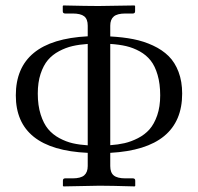

<svg xmlns="http://www.w3.org/2000/svg" viewBox="-20 -666 708 687"><path d="M293.9 -146V-508.8Q264.2 -506.8 239.7 -501.2Q215.3 -495.6 191.4 -482.9Q167.5 -470.2 151.4 -451.2Q135.3 -432.1 125.2 -401.6Q115.2 -371.1 115.2 -331.1Q115.2 -288.6 125.5 -256.3Q135.7 -224.1 152.1 -204.3Q168.5 -184.6 192.6 -171.6Q216.8 -158.7 240.7 -153.3Q264.6 -147.9 293.9 -146ZM374.5 -146.5Q402.3 -148.4 425.8 -153.8Q449.2 -159.2 473.6 -171.6Q498 -184.1 514.9 -203.1Q531.7 -222.2 542.5 -253.2Q553.2 -284.2 553.2 -324.7Q553.2 -366.2 543.9 -397.9Q534.7 -429.7 519 -449.5Q503.4 -469.2 480 -482.2Q456.5 -495.1 431.4 -501Q406.2 -506.8 374.5 -508.8ZM374.5 -71.8Q374.5 -48.3 387.2 -38.1Q399.9 -27.8 429.2 -27.8H455.6Q463.9 -27.8 463.9 -19.5V-1L461.9 1Q375 -1.5 335.9 -1.5L207 1L205.1 -1V-19.5Q205.1 -27.8 212.9 -27.8H239.3Q269 -27.8 281.5 -38.8Q293.9 -49.8 293.9 -71.8V-119.1Q36.6 -130.9 36.6 -324.7Q36.6 -522.9 293.9 -536.1V-574.2Q293.9 -597.7 281.2 -607.7Q268.6 -617.7 239.3 -617.7H212.9Q204.6 -617.7 204.6 -626V-644.5L206.5 -646.5Q293.5 -644.5 332.5 -644.5L461.4 -646.5L463.4 -644.5V-626Q463.4 -617.7 455.6 -617.7H429.2Q399.4 -617.7 387 -606.9Q374.5 -596.2 374.5 -574.2V-535.6Q419.9 -533.2 457 -525.9Q494.1 -518.6 527.3 -503.2Q560.5 -487.8 583.3 -465.3Q606 -442.9 618.9 -408.7Q631.8 -374.5 631.8 -331.1Q631.8 -133.3 374.5 -119.1Z"/></svg>

Font: Libertinage
Style: b
Weight: 400
Designer: OSP
Foundry: OSP
Version: Version 1.0; 2008; OFL relea